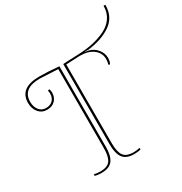

<svg xmlns="http://www.w3.org/2000/svg" viewBox="-200 -967 1059 1118"><g transform="rotate(-30 330.0 -408.0)"><path d="M283 -108V-650Q293 -651 319 -652Q345 -653 393.5 -655Q442 -657 486 -666.5Q530 -676 570 -695Q610 -714 633 -747.5Q656 -781 656 -827L668 -826Q668 -746 608 -703.5Q548 -661 452 -649Q445 -649 429 -650V-648Q443 -646 452 -644Q485 -635 506 -608.5Q527 -582 527 -552.5Q527 -523 516 -511L508 -517Q514 -530 514 -550Q514 -592 480.5 -617.5Q447 -643 395 -643Q389 -643 383 -643L297 -639V-108Q297 -52 315 -26Q333 0 383 0Q401 0 423 -5L425 5Q407 11 380 11Q327 11 305 -18.5Q283 -48 283 -108ZM243 -639 122 -645Q6 -645 6 -555Q6 -522 23 -500Q40 -478 69 -478Q98 -478 114.5 -495Q131 -512 131 -540Q131 -550 128 -560L139 -564Q144 -552 144 -540Q144 -507 124 -486.5Q104 -466 69.5 -466Q35 -466 13.5 -491.5Q-8 -517 -8 -556Q-8 -657 126 -657Q180 -657 257 -650V-108Q257 -48 235 -18.5Q213 11 160 11Q133 11 115 5L117 -5Q139 0 157 0Q207 0 225 -26Q243 -52 243 -108Z"/></g></svg>

Font: Almendra Display
Style: Regular
Weight: 400
Designer: Ana Sanfelippo
Foundry: Ana Sanfelippo
Version: Version 1.004